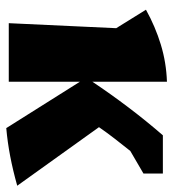

<svg xmlns="http://www.w3.org/2000/svg" viewBox="10 -555 553 613"><g transform="rotate(90 286.5 -248.5)"><path d="M54 0 70 -343 11 -438Q65 -468 122.5 -485.5Q180 -503 241 -505V-267Q279 -324 322.5 -381.5Q366 -439 412 -492H534V-430L462 -388Q442 -363 423 -338.5Q404 -314 386 -288L573 -27Q523 -13 478.5 -4.5Q434 4 389 8L241 -227V0Z"/></g></svg>

Font: Piazzolla ExtraBold
Style: Regular
Weight: 800
Designer: Juan Pablo del Peral
Foundry: Huerta Tipografica
Version: Version 1.330